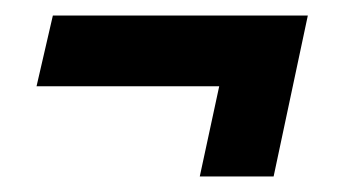

<svg xmlns="http://www.w3.org/2000/svg" viewBox="-20 -309 466 247"><path d="M237 -82 262 -198H27L48 -289H376L332 -82Z"/></svg>

Font: Saira UltraCondensed
Style: Bold Italic
Weight: 700
Width: 1
Italic angle: -12°
Designer: Hector Gatti with collaboration of the Omnibus-Type team
Foundry: Omnibus-Type
Version: Version 1.101